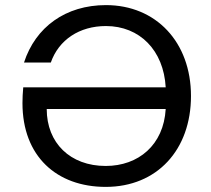

<svg xmlns="http://www.w3.org/2000/svg" viewBox="-20 -725 826 752"><path d="M394 -75C255 -75 163 -165 163 -298H629C621 -157 522 -75 394 -75ZM394 7C595 7 728 -138 728 -349C728 -560 591 -705 395 -705C237 -705 119 -619 74 -480H179C210 -569 291 -623 395 -623C527 -623 621 -528 629 -383H71C69 -361 68 -340 68 -321C68 -113 202 7 394 7Z"/></svg>

Font: Matrixport Regular
Style: Regular
Weight: 400
Designer: Ninad Kale (Devanagari), Jonny Pinhorn (Latin)
Foundry: Indian Type Foundry
Version: Version 3.200;PS 1.000;hotconv 16.6.54;makeotf.lib2.5.65590